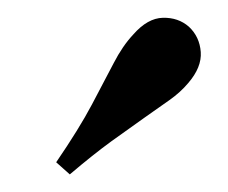

<svg xmlns="http://www.w3.org/2000/svg" viewBox="-20 -685 258 217"><path d="M58.9 -487.9 43.5 -501.6Q69.4 -539.5 83.9 -566.9Q98.4 -594.4 108.5 -613.7Q118.5 -633.1 130.6 -646Q146.8 -664.5 164.1 -664.9Q181.5 -665.3 193.5 -654.8Q205.6 -643.5 206.9 -626.2Q208.1 -608.9 192.7 -591.1Q183.9 -580.6 171.4 -571.8Q158.9 -562.9 142.7 -551.6Q126.6 -540.3 106 -525.4Q85.5 -510.5 58.9 -487.9Z"/></svg>

Font: Playfair 12pt Light
Style: Regular
Weight: 300
Designer: Claus Eggers Sørensen
Foundry: Claus Eggers Sørensen
Version: Version 2.000;gftools[0.9.28]